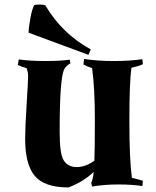

<svg xmlns="http://www.w3.org/2000/svg" viewBox="-20 -807 683 840"><path d="M555 -511Q546 -446 546 -277.5Q546 -109 557 -29Q580 -24 605 -16L603 7Q559 0 498 0Q437 0 383 9L379 -7Q386 -19 390 -55Q347 -13 280 13Q174 13 132 -37.5Q90 -88 90 -200Q90 -248 96.5 -350.5Q103 -453 103 -473Q103 -493 96 -509Q71 -516 58 -523L62 -547Q112 -540 178.5 -540Q245 -540 285 -546L288 -530Q268 -519 260 -502Q241 -460 241 -230Q241 -132 259 -105Q278 -76 316 -76Q354 -76 393 -104Q395 -154 395 -286.5Q395 -419 383 -509Q361 -516 345 -525L348 -549Q408 -540 477 -540Q546 -540 603 -548L605 -526Q585 -517 557 -511ZM130 -785Q136 -787 152.5 -787Q169 -787 178 -784Q252 -659 377 -591L367 -567L105 -664Q106 -691 113.5 -730.5Q121 -770 130 -785Z"/></svg>

Font: Almendra SC
Style: Bold
Weight: 700
Designer: Ana Sanfelippo
Foundry: Ana Sanfelippo
Version: Version 1.003